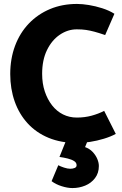

<svg xmlns="http://www.w3.org/2000/svg" viewBox="-20 -713 620 975"><path d="M561 -643Q534 -660 499.5 -671Q465 -682 431.5 -687.5Q398 -693 371 -693Q296 -693 234 -667Q172 -641 126.5 -593.5Q81 -546 56.5 -480.5Q32 -415 32 -337Q32 -262 54.5 -198Q77 -134 120.5 -86.5Q164 -39 227 -13Q290 13 371 13Q402 13 437.5 7.5Q473 2 507.5 -8.5Q542 -19 568 -33L509 -150Q480 -135 445 -125.5Q410 -116 370 -116Q332 -116 300 -132Q268 -148 244.5 -178Q221 -208 207.5 -248.5Q194 -289 194 -338Q194 -408 218.5 -458.5Q243 -509 283.5 -536.5Q324 -564 370 -564Q397 -564 417 -561Q437 -558 459.5 -552Q482 -546 514 -535ZM282 84Q304 87 324 92Q344 97 356.5 105Q369 113 369 126Q369 136 359 140Q349 144 337 144Q323 144 305 138Q287 132 276 126L242 207Q263 223 293 232.5Q323 242 348 242Q382 242 412.5 229.5Q443 217 462.5 191.5Q482 166 482 130Q482 113 474 94Q466 75 450.5 58.5Q435 42 412 34L431 -13H321Z"/></svg>

Font: Catamaran Thin ExtraBold
Style: Regular
Weight: 800
Version: Version 2.000